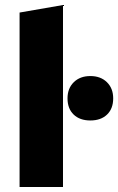

<svg xmlns="http://www.w3.org/2000/svg" viewBox="-20 -745 471 765"><path d="M58 -695 231 -725V0H58ZM249 -353Q249 -393 274 -417.5Q299 -442 340 -442Q381 -442 406 -417.5Q431 -393 431 -353Q431 -312 406.5 -288.5Q382 -265 340 -265Q298 -265 273.5 -288.5Q249 -312 249 -353Z"/></svg>

Font: Ysabeau Heavy
Style: Regular
Weight: 800
Designer: Christian Thalmann (Catharsis Fonts)
Version: Version 0.003